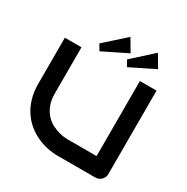

<svg xmlns="http://www.w3.org/2000/svg" viewBox="-202 -1096 1237 1270"><g transform="rotate(30 416.5 -461.0)"><path d="M759.8 -64Q759.8 -50.3 754.9 -38.6Q750 -26.9 741.2 -18.3Q732.4 -9.8 720.7 -4.9Q709 0 695.8 0H409.7Q369.1 0 327.6 -8.8Q286.1 -17.6 247.3 -35.9Q208.5 -54.2 174.3 -82.5Q140.1 -110.8 114.5 -149.7Q88.9 -188.5 74.2 -238.5Q59.6 -288.6 59.6 -350.1V-700.2H186.5V-350.1Q186.5 -296.4 201.4 -259.3Q216.3 -222.2 239.3 -197.3Q262.2 -172.4 289.6 -158.2Q316.9 -144 341.6 -137.2Q366.2 -130.4 385 -128.7Q403.8 -127 409.7 -127H632.8V-700.2H759.8ZM487.8 -828.1 302.7 -736.8 275.9 -781.7 432.6 -921.9ZM697.8 -828.1 512.7 -736.8 487.8 -781.7 642.6 -921.9Z"/></g></svg>

Font: Audiowide
Style: Regular
Weight: 400
Designer: Astigmatic (AOETI)
Foundry: Astigmatic (AOETI)
Version: Version 1.002